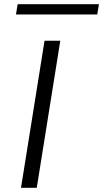

<svg xmlns="http://www.w3.org/2000/svg" viewBox="-20 -894 491 914"><path d="M80 0 192 -700H267L155 0ZM56 -825 64 -874H451L443 -825Z"/></svg>

Font: Georama ExtraExtended Light
Style: Italic
Weight: 300
Width: 8
Italic angle: -9°
Designer: Jean-Baptiste Levee
Foundry: Production Type
Version: Version 1.000